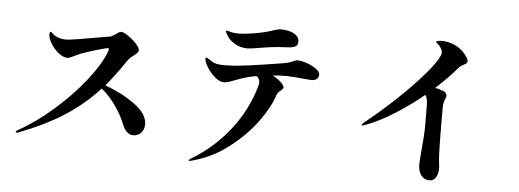

<svg xmlns="http://www.w3.org/2000/svg" viewBox="-53 -941 3106 1148"><g transform="rotate(5 1500.0 -367.0)"><path d="M832 -139Q832 -105 812 -86Q792 -67 767 -67Q746 -67 729 -82.5Q712 -98 701 -126Q677 -186 638 -240Q599 -294 555 -329Q469 -234 356.5 -160.5Q244 -87 81 -24Q75 -22 71 -22Q65 -22 65 -26Q65 -31 77 -38Q182 -96 285.5 -187Q389 -278 466.5 -376Q544 -474 573 -551Q577 -562 577 -568Q577 -573 572 -573Q562 -573 497.5 -554Q433 -535 391 -517L371 -507Q361 -502 351.5 -498Q342 -494 334 -494Q309 -494 281 -516.5Q253 -539 234 -570Q215 -601 215 -625Q215 -632 217 -636.5Q219 -641 222 -641Q225 -641 233 -632.5Q241 -624 250 -619Q278 -602 318 -602Q346 -602 576 -643Q591 -646 614 -663Q616 -664 625 -670.5Q634 -677 641 -677Q656 -677 684 -658Q712 -639 734 -615Q756 -591 756 -576Q756 -568 750 -561.5Q744 -555 729 -543Q702 -523 692 -507Q631 -416 575 -350Q675 -314 753.5 -257.5Q832 -201 832 -139Z M1265 -736Q1265 -739 1269 -739Q1274 -739 1289.5 -734.5Q1305 -730 1320 -729Q1328 -728 1343 -728Q1373 -728 1423 -736Q1492 -746 1546 -765Q1558 -769 1569.5 -772Q1581 -775 1593 -775Q1640 -775 1671 -757.5Q1702 -740 1702 -711Q1702 -691 1689 -682.5Q1676 -674 1648 -672Q1628 -670 1614 -670L1581 -668Q1542 -665 1470 -653Q1421 -644 1403 -644Q1340 -644 1295 -687Q1286 -695 1275.5 -712.5Q1265 -730 1265 -736ZM1843 -525Q1843 -509 1832 -499Q1821 -489 1798 -489L1773 -491Q1677 -500 1649 -500Q1603 -500 1567 -496Q1597 -480 1617 -461Q1637 -442 1637 -430Q1637 -422 1623 -411Q1603 -396 1598 -379Q1577 -310 1512.5 -221Q1448 -132 1348.5 -55Q1249 22 1130 53Q1120 56 1115 56Q1110 56 1110 53Q1110 49 1125 40Q1258 -40 1352 -161Q1446 -282 1486 -424Q1490 -437 1490 -450Q1490 -471 1470 -484Q1430 -477 1404 -469Q1378 -461 1341 -447Q1318 -438 1305 -434Q1292 -430 1278 -430Q1253 -430 1224.5 -454.5Q1196 -479 1176.5 -511Q1157 -543 1157 -561Q1157 -568 1162 -568Q1167 -568 1176 -561.5Q1185 -555 1192 -551Q1210 -539 1228.5 -535.5Q1247 -532 1270 -532Q1332 -532 1418 -543.5Q1504 -555 1620 -574Q1660 -580 1685 -593Q1687 -594 1693.5 -596.5Q1700 -599 1707 -599Q1731 -599 1763.5 -587.5Q1796 -576 1819.5 -559Q1843 -542 1843 -525Z M2720 -681Q2720 -674 2715.5 -670Q2711 -666 2701 -661Q2693 -657 2685 -652Q2677 -647 2670 -639Q2620 -579 2541 -507Q2570 -501 2592 -492Q2612 -483 2612 -463Q2612 -457 2604.5 -441.5Q2597 -426 2596 -394V-338Q2596 -105 2603 -62Q2606 -46 2606 -31Q2606 4 2592.5 25.5Q2579 47 2556 47Q2524 47 2505 23.5Q2486 0 2486 -43Q2486 -64 2492 -132Q2501 -229 2501 -269L2500 -400Q2500 -440 2486 -460Q2401 -390 2312 -334.5Q2223 -279 2147 -251Q2132 -245 2126 -245Q2122 -245 2122 -248Q2122 -252 2130.5 -259Q2139 -266 2141 -268Q2265 -369 2361 -464Q2457 -559 2509.5 -627Q2562 -695 2562 -719Q2562 -742 2536 -768Q2532 -772 2527.5 -775Q2523 -778 2523 -780Q2523 -784 2531.5 -787Q2540 -790 2557 -790Q2588 -790 2621.5 -778Q2655 -766 2682 -741Q2697 -727 2708.5 -709.5Q2720 -692 2720 -681Z"/></g></svg>

Font: Shippori Mincho ExtraBold
Style: Regular
Weight: 800
Designer: FONTDASU
Foundry: FONTDASU / Google Inc. / but / Adobe
Version: Version 3.110; ttfautohint (v1.8.3)